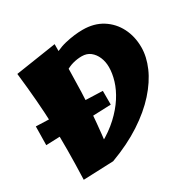

<svg xmlns="http://www.w3.org/2000/svg" viewBox="-182 -943 1138 1127"><g transform="rotate(-30 386.5 -379.5)"><path d="M-15 -278 -13 -404 432 -388V-295ZM114 -542Q187 -635 255.5 -681.5Q324 -728 388 -743Q452 -758 508 -758Q585 -758 640.5 -723Q696 -688 726 -629Q756 -570 756 -497Q756 -433 726 -364Q696 -295 636 -228Q576 -161 486.5 -102.5Q397 -44 278 0L273 -125Q342 -163 391.5 -209Q441 -255 472.5 -304Q504 -353 518.5 -401Q533 -449 533 -491Q533 -528 520 -558.5Q507 -589 483.5 -607.5Q460 -626 426 -626Q396 -626 366 -618Q336 -610 305.5 -590.5Q275 -571 243.5 -535.5Q212 -500 179 -446ZM74 8Q78 -102 78.5 -191Q79 -280 76 -363Q73 -446 66 -533Q59 -620 47 -725L324 -767Q324 -668 323 -590Q322 -512 319.5 -445Q317 -378 312 -311.5Q307 -245 299 -170Q291 -95 278 0Z"/></g></svg>

Font: Marhey
Style: Bold
Weight: 700
Designer: Nur Syamsi & Bustanul Arifin
Foundry: Namelatype
Version: Version 1.000